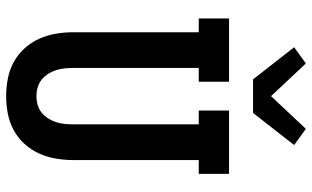

<svg xmlns="http://www.w3.org/2000/svg" viewBox="-220 -812 1039 640"><g transform="rotate(90 300.0 -491.5)"><path d="M300 8Q271 8 242 2.5Q213 -3 187 -17Q161 -31 141 -53Q121 -75 109 -101.5Q97 -128 92 -157Q87 -186 87 -215V-634H41V-735H252V-634H206V-215Q206 -201 207.5 -186.5Q209 -172 213.5 -158Q218 -144 226 -131.5Q234 -119 245.5 -110Q257 -101 271 -97Q285 -93 300 -93Q315 -93 329 -97Q343 -101 354.5 -110Q366 -119 374 -131.5Q382 -144 386.5 -158Q391 -172 392.5 -186.5Q394 -201 394 -215V-634H348V-735H559V-634H513V-215Q513 -186 508 -157Q503 -128 491 -101.5Q479 -75 459 -53Q439 -31 413 -17Q387 -3 358 2.5Q329 8 300 8ZM244 -815 137 -952 191 -991 300 -875 409 -991 463 -952 356 -815Z"/></g></svg>

Font: Iosevka Plex Etoile
Style: Bold
Weight: 700
Designer: Belleve Invis
Foundry: Belleve Invis
Version: Version 25.1.1; ttfautohint (v1.8.4)